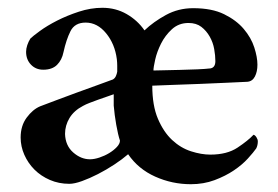

<svg xmlns="http://www.w3.org/2000/svg" viewBox="-20 -464 715 493"><path d="M193 -192Q170 -180 158.5 -161Q147 -142 147 -120Q148 -90 168 -72.5Q188 -55 211 -55Q222 -55 235.5 -59.5Q249 -64 260.5 -71Q272 -78 280 -86.5Q288 -95 288 -103Q283 -118 278.5 -143.5Q274 -169 272 -193V-222Q264 -219 253.5 -215.5Q243 -212 232 -208Q221 -204 210.5 -200Q200 -196 193 -192ZM464 -405Q439 -405 421.5 -389Q404 -373 393.5 -352Q383 -331 378.5 -311Q374 -291 374 -283Q377 -283 397 -283.5Q417 -284 441 -284.5Q465 -285 487 -286Q509 -287 516 -288Q533 -288 533 -307Q533 -321 530 -338Q527 -355 518.5 -370Q510 -385 497 -395Q484 -405 464 -405ZM476 -443Q524 -443 555.5 -427.5Q587 -412 606 -389.5Q625 -367 633 -342Q641 -317 641 -298Q641 -280 634.5 -267.5Q628 -255 615 -254Q595 -253 561.5 -251.5Q528 -250 492 -248.5Q456 -247 423 -246Q390 -245 371 -244Q371 -193 385.5 -159Q400 -125 422 -104.5Q444 -84 470.5 -75.5Q497 -67 520 -67Q563 -67 590 -85Q617 -103 631 -118Q635 -117 638.5 -111.5Q642 -106 642 -101Q642 -91 638 -83Q631 -73 616.5 -57Q602 -41 580.5 -26.5Q559 -12 531 -1.5Q503 9 470 9Q422 9 378.5 -10.5Q335 -30 309 -68Q294 -55 273.5 -41.5Q253 -28 231.5 -17Q210 -6 190.5 1Q171 8 158 8Q131 8 108 -2Q85 -12 68.5 -28.5Q52 -45 42.5 -66.5Q33 -88 33 -111Q33 -141 48.5 -162Q64 -183 83 -191Q99 -197 124 -206.5Q149 -216 176.5 -226Q204 -236 229 -245Q254 -254 270 -260Q275 -263 277.5 -268.5Q280 -274 281 -280Q281 -288 281 -295.5Q281 -303 280 -312Q275 -351 252.5 -378.5Q230 -406 200 -406Q172 -406 161 -384Q150 -362 143 -330Q139 -310 126.5 -297.5Q114 -285 91 -285Q72 -285 59.5 -298Q47 -311 47 -331Q47 -339 50 -348Q53 -357 58 -365Q64 -371 82.5 -384.5Q101 -398 126.5 -411Q152 -424 182.5 -434Q213 -444 243 -444Q277 -444 305 -428Q333 -412 351 -386Q374 -408 406 -425.5Q438 -443 476 -443Z"/></svg>

Font: Vermiglione SemiBold
Style: Regular
Weight: 600
Version: Version 1.000